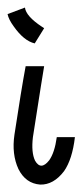

<svg xmlns="http://www.w3.org/2000/svg" viewBox="-38 -497 222 518"><path d="M31.2 -318.4H81.1Q79.1 -308.6 50.8 -127Q45.9 -85.9 56.6 -63.5Q72.3 -36.1 94.7 -64.5Q109.4 -85 115.2 -127H164.1Q157.2 -67.4 134.8 -35.2Q106.4 2 70.3 1Q31.2 -2 11.7 -41Q-6.8 -81.1 1 -133.8Q19.5 -255.9 31.2 -318.4ZM29.3 -476.6Q32.2 -453.1 75.2 -424.8Q79.1 -421.9 81.1 -420.9L55.7 -379.9Q26.4 -386.7 -1 -425.8Q-14.6 -444.3 -17.6 -459Z"/></svg>

Font: Bratas-flat
Style: flat
Weight: 400
Designer: MUHAMMAD YONI
Version: Version 001.000